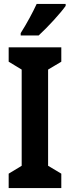

<svg xmlns="http://www.w3.org/2000/svg" viewBox="-20 -954 355 974"><path d="M313 -924V-934H166C145 -889 119 -840 85 -786V-774H176C223 -817 287 -887 313 -924ZM291 0V-73L224 -113V-601L291 -641V-714H24V-641L90 -601V-113L24 -73V0Z"/></svg>

Font: Noto Sans Malayalam ExtraCondensed
Style: Bold
Weight: 700
Width: 2
Designer: Jelle Bosma - Monotype Design Team
Foundry: Monotype Imaging Inc.
Version: Version 2.104